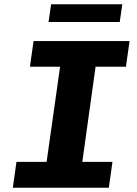

<svg xmlns="http://www.w3.org/2000/svg" viewBox="-20 -878 640 898"><path d="M40 0 57 -121H198L261 -566H120L137 -686H586L569 -566H427L365 -121H506L489 0ZM207 -775 219 -858H552L540 -775Z"/></svg>

Font: Chivo Mono Medium
Style: Bold Italic
Weight: 700
Italic angle: -8.05°
Monospace: yes
Version: Version 1.008